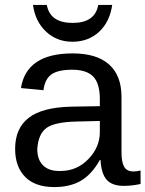

<svg xmlns="http://www.w3.org/2000/svg" viewBox="-20 -757 596 787"><path d="M202.1 9.8Q124.5 9.8 83.3 -31.7Q42 -73.2 42 -147Q42 -230.5 97.2 -273.7Q152.3 -316.9 271 -319.8L389.2 -321.8V-351.1Q389.2 -415.5 361.8 -443.4Q334.5 -471.2 275.9 -471.2Q217.3 -471.2 190.4 -451.7Q163.6 -432.1 158.2 -387.2L65.9 -396Q88.4 -538.1 277.8 -538.1Q376.5 -538.1 427.2 -492.7Q478 -447.3 478 -359.9V-132.8Q478 -92.3 489 -73.2Q500 -54.2 526.9 -54.2Q541 -54.2 556.2 -58.1V-2.9Q521 4.9 487.8 4.9Q439.5 4.9 417.2 -20.3Q395 -45.4 392.1 -101.1H389.2Q356 -42 311.5 -16.1Q267.1 9.8 202.1 9.8ZM222.2 -56.2H228Q295.4 -56.2 342.3 -105Q389.2 -153.8 389.2 -214.8V-216.8V-261.2L293 -258.8Q203.6 -256.8 170.2 -232.2Q136.7 -207.5 132.8 -146Q132.8 -103 156 -79.6Q179.2 -56.2 222.2 -56.2ZM276.9 -585.9Q212.9 -585.9 168.7 -627.4Q124.5 -668.9 115.2 -736.8H171.9Q185.1 -663.1 277.8 -663.1Q369.6 -663.1 382.8 -736.8H439.9Q430.2 -667.5 386.2 -626.7Q342.3 -585.9 276.9 -585.9Z"/></svg>

Font: Libra Sans Modern
Style: Regular
Weight: 400
Foundry: Stefan Peev, Context Ltd
Version: Version 1.000